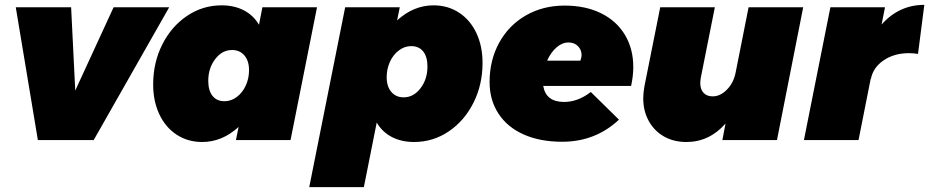

<svg xmlns="http://www.w3.org/2000/svg" viewBox="-20 -577 3828 791"><path d="M677 -547 366 0H136L45 -547H273L290 -204L448 -547Z M611 -229Q611 -319 648.5 -393.5Q686 -468 750.5 -511.5Q815 -555 893 -555Q945 -555 984.5 -534.5Q1024 -514 1047 -475L1061 -547H1286L1177 0H952L963 -54Q895 8 813 8Q754 8 708 -22Q662 -52 636.5 -106Q611 -160 611 -229ZM1006 -288Q1006 -326 987 -348.5Q968 -371 936 -371Q895 -371 866.5 -333.5Q838 -296 838 -244Q838 -204 855.5 -182Q873 -160 905 -160Q932 -160 955.5 -177.5Q979 -195 992.5 -224.5Q1006 -254 1006 -288Z M1968 -318Q1968 -228 1930.5 -153.5Q1893 -79 1828.5 -35.5Q1764 8 1686 8Q1634 8 1594.5 -12.5Q1555 -33 1532 -72L1479 194H1254L1402 -547H1627L1616 -493Q1684 -555 1766 -555Q1825 -555 1871 -525Q1917 -495 1942.5 -441Q1968 -387 1968 -318ZM1573 -259Q1573 -221 1592 -198.5Q1611 -176 1643 -176Q1684 -176 1712.5 -213.5Q1741 -251 1741 -303Q1741 -343 1723.5 -365Q1706 -387 1674 -387Q1647 -387 1623.5 -369.5Q1600 -352 1586.5 -322.5Q1573 -293 1573 -259Z M2589 -301Q2589 -264 2580 -223H2218Q2229 -157 2304 -157Q2361 -157 2414 -198L2530 -84Q2433 7 2296 7Q2205 7 2137.5 -23Q2070 -53 2033.5 -109Q1997 -165 1997 -239Q1997 -329 2036.5 -401Q2076 -473 2146.5 -513.5Q2217 -554 2306 -554Q2392 -554 2456 -522.5Q2520 -491 2554.5 -433.5Q2589 -376 2589 -301ZM2376 -350Q2376 -372 2361 -387Q2346 -402 2322 -402Q2296 -402 2272.5 -381.5Q2249 -361 2234 -327H2371Q2376 -340 2376 -350Z M2630 -172Q2630 -194 2635 -222L2700 -547H2925L2867 -256Q2865 -242 2865 -235Q2865 -209 2878.5 -194.5Q2892 -180 2916 -180Q2948 -180 2975.5 -208.5Q3003 -237 3011 -280L3064 -547H3289L3181 0H2956L2969 -68Q2902 8 2808 8Q2755 8 2715 -15Q2675 -38 2652.5 -79Q2630 -120 2630 -172Z M3788 -557 3762 -355Q3742 -358 3725 -358Q3664 -358 3620.5 -328.5Q3577 -299 3568 -252H3567L3517 0H3292L3401 -547H3626L3612 -476Q3684 -557 3788 -557Z"/></svg>

Font: TypoPRO Montserrat
Style: Italic
Weight: 900
Italic angle: -11.3°
Designer: Julieta Ulanovsky
Foundry: Julieta Ulanovsky
Version: Version 6.001